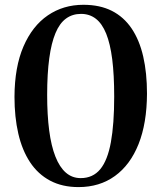

<svg xmlns="http://www.w3.org/2000/svg" viewBox="-20 -772 674 802"><path d="M308 9.5Q240 9.5 189.2 -17.5Q138.5 -44.5 105.5 -94.5Q72.5 -144.5 56.5 -213.8Q40.5 -283 40.5 -367.5Q41 -492 78 -577.8Q115 -663.5 179.8 -707.8Q244.5 -752 328.5 -752Q397 -752 447 -726.8Q497 -701.5 529.8 -653Q562.5 -604.5 578.2 -536Q594 -467.5 594 -381Q593.5 -257.5 558.8 -170.2Q524 -83 460 -36.8Q396 9.5 308 9.5ZM317 -28Q368 -28 398.8 -65.2Q429.5 -102.5 443.2 -178.2Q457 -254 457 -368.5Q457 -459 448.8 -524.2Q440.5 -589.5 423.5 -631.5Q406.5 -673.5 380.2 -693.8Q354 -714 318.5 -714Q282.5 -714 255.8 -694.5Q229 -675 211.8 -633.8Q194.5 -592.5 185.8 -528.5Q177 -464.5 177 -375.5Q177 -291.5 185.5 -226.8Q194 -162 211.5 -117.8Q229 -73.5 255.2 -50.8Q281.5 -28 317 -28Z"/></svg>

Font: Merriweather 96pt SemiBold
Style: Regular
Weight: 600
Version: Version 2.100